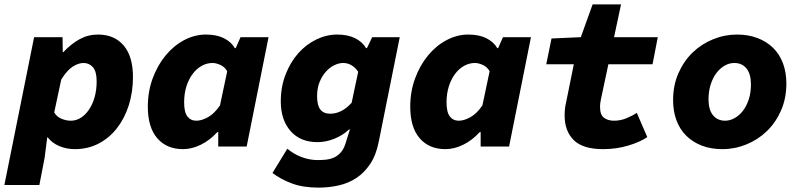

<svg xmlns="http://www.w3.org/2000/svg" viewBox="-48 -670 3668 878"><path d="M-28 176 108 -500H238L239 -432H242Q278 -470 316.5 -491Q355 -512 400 -512Q475 -512 517.5 -462Q560 -412 560 -318Q560 -249 541 -189Q522 -129 487 -84Q452 -39 403 -13.5Q354 12 294 12Q256 12 223 -2Q190 -16 170 -42H168L156 52L132 176ZM276 -118Q300 -118 321 -131Q342 -144 358.5 -168Q375 -192 384.5 -225Q394 -258 394 -298Q394 -343 377 -362.5Q360 -382 334 -382Q310 -382 284 -365Q258 -348 232 -306L200 -156Q211 -136 233 -127Q255 -118 276 -118Z M789 12Q714 12 671 -38Q628 -88 628 -182Q628 -251 650 -311Q672 -371 709 -416Q746 -461 794 -486.5Q842 -512 894 -512Q942 -512 975.5 -495.5Q1009 -479 1026 -450H1030L1052 -500H1180L1080 0H950V-66H946Q911 -28 870 -8Q829 12 789 12ZM850 -118Q874 -118 903 -134Q932 -150 958 -188L991 -344Q980 -364 960 -373Q940 -382 924 -382Q898 -382 874.5 -369Q851 -356 833 -332Q815 -308 804.5 -275Q794 -242 794 -202Q794 -157 809 -137.5Q824 -118 850 -118Z M1409 188Q1338 188 1287 169Q1236 150 1198 121L1266 10Q1294 34 1330.5 48Q1367 62 1405 62Q1424 62 1443 60Q1462 58 1479 50.5Q1496 43 1510 27.5Q1524 12 1532 -14L1552 -78H1548Q1521 -52 1482 -36Q1443 -20 1404 -20Q1325 -20 1280.5 -71Q1236 -122 1236 -206Q1236 -273 1258 -329.5Q1280 -386 1316 -426.5Q1352 -467 1398.5 -489.5Q1445 -512 1494 -512Q1542 -512 1575.5 -495.5Q1609 -479 1626 -450H1630L1654 -500H1780L1684 -22Q1672 39 1645 79.5Q1618 120 1581.5 144Q1545 168 1500.5 178Q1456 188 1409 188ZM1462 -150Q1515 -150 1560 -200L1590 -342Q1562 -382 1521 -382Q1502 -382 1481 -372Q1460 -362 1442.5 -342.5Q1425 -323 1413.5 -295Q1402 -267 1402 -230Q1402 -188 1417 -169Q1432 -150 1462 -150Z M1989 12Q1914 12 1871 -38Q1828 -88 1828 -182Q1828 -251 1850 -311Q1872 -371 1909 -416Q1946 -461 1994 -486.5Q2042 -512 2094 -512Q2142 -512 2175.5 -495.5Q2209 -479 2226 -450H2230L2252 -500H2380L2280 0H2150V-66H2146Q2111 -28 2070 -8Q2029 12 1989 12ZM2050 -118Q2074 -118 2103 -134Q2132 -150 2158 -188L2191 -344Q2180 -364 2160 -373Q2140 -382 2124 -382Q2098 -382 2074.5 -369Q2051 -356 2033 -332Q2015 -308 2004.5 -275Q1994 -242 1994 -202Q1994 -157 2009 -137.5Q2024 -118 2050 -118Z M2710 12Q2617 12 2575.5 -29.5Q2534 -71 2534 -142Q2534 -157 2535.5 -172Q2537 -187 2542 -208L2576 -376H2450L2474 -494L2608 -500L2662 -650H2792L2760 -500H2960L2936 -376H2734L2700 -216Q2697 -202 2696.5 -195Q2696 -188 2696 -180Q2696 -145 2714 -131.5Q2732 -118 2760 -118Q2789 -118 2816 -129Q2843 -140 2864 -154L2912 -43Q2878 -20 2824 -4Q2770 12 2710 12Z M3256 12Q3203 12 3161.5 -4Q3120 -20 3090.5 -49Q3061 -78 3045.5 -119.5Q3030 -161 3030 -212Q3030 -280 3054.5 -335.5Q3079 -391 3119.5 -430Q3160 -469 3213 -490.5Q3266 -512 3322 -512Q3374 -512 3416 -496Q3458 -480 3487.5 -451Q3517 -422 3532.5 -380.5Q3548 -339 3548 -288Q3548 -220 3523.5 -164.5Q3499 -109 3458.5 -70Q3418 -31 3365 -9.5Q3312 12 3256 12ZM3268 -118Q3290 -118 3311.5 -130Q3333 -142 3349.5 -163.5Q3366 -185 3376 -215.5Q3386 -246 3386 -284Q3386 -332 3365.5 -357Q3345 -382 3310 -382Q3287 -382 3266 -370Q3245 -358 3228.5 -336.5Q3212 -315 3202 -284Q3192 -253 3192 -216Q3192 -168 3212.5 -143Q3233 -118 3268 -118Z"/></svg>

Font: Source Code Pro Black
Style: Italic
Weight: 900
Italic angle: -11°
Monospace: yes
Designer: Paul D. Hunt, Teo Tuominen
Foundry: Adobe Systems Incorporated
Version: Version 1.050;PS 1.000;hotconv 16.6.51;makeotf.lib2.5.65220